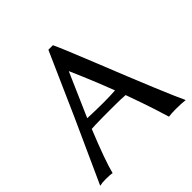

<svg xmlns="http://www.w3.org/2000/svg" viewBox="-195 -929 1112 1112"><g transform="rotate(-45 361.5 -373.0)"><path d="M10.7 11.7 186.5 -376 355.5 -757.8H392.6Q412.1 -718.8 491.2 -521.5Q665 -86.9 709 3.9L711.9 10.7Q679.7 6.8 635.7 6.8Q601.6 6.8 579.1 9.8H575.2L547.9 -78.1Q526.4 -144.5 486.3 -255.9Q453.1 -258.8 393.6 -258.8H305.7Q224.6 -257.8 209 -255.9Q133.8 -71.3 113.3 10.7Q97.7 6.8 58.6 6.8Q30.3 6.8 10.7 11.7ZM234.4 -318.4Q300.8 -315.4 361.3 -315.4Q421.9 -315.4 461.9 -318.4Q415 -442.4 351.6 -586.9Z"/></g></svg>

Font: GenEi LateMin v2
Style: Medium
Weight: 500
Designer: o_tamon (Modified)
Foundry: o_tamon / Adobe Systems Incorporated / FONT 910 / Philipp H. Poll
Version: Version 2.1;Original Version 1.004